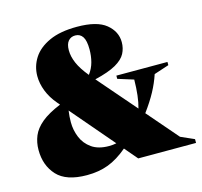

<svg xmlns="http://www.w3.org/2000/svg" viewBox="-107 -847 1030 980"><g transform="rotate(-15 408.0 -357.5)"><path d="M509.5 0 452 -67.5Q399.5 -23 349 -4Q298.5 15 236 15Q126.5 15 77.8 -38Q29 -91 29 -173Q29 -212.5 43.2 -247Q57.5 -281.5 93.5 -311.5Q129.5 -341.5 195 -368.5L183.5 -382Q151.5 -419.5 136 -459.8Q120.5 -500 120.5 -538.5Q120.5 -590 148.2 -633.5Q176 -677 233.8 -703.5Q291.5 -730 380.5 -730Q486 -730 534 -690.8Q582 -651.5 582 -595Q582 -563 567.8 -535.8Q553.5 -508.5 514.8 -486.2Q476 -464 402.5 -446.5L576.5 -245.5Q585 -275 589.2 -312.2Q593.5 -349.5 594 -394L511 -420V-437H781V-420L702 -394Q687.5 -350 664 -306.5Q640.5 -263 604 -213.5L744 -51.5L815 -20V0ZM310 -624.5Q310 -591.5 325.5 -555.8Q341 -520 376.5 -477Q397 -504.5 405.2 -535.8Q413.5 -567 413.5 -602Q413.5 -648.5 399.8 -669Q386 -689.5 361 -689.5Q337.5 -689.5 323.8 -673.2Q310 -657 310 -624.5ZM225 -267Q225 -225.5 240.8 -187Q256.5 -148.5 291.2 -124Q326 -99.5 382 -99.5Q404.5 -99.5 421.5 -103.5L229.5 -328Q227 -312.5 226 -296.8Q225 -281 225 -267Z"/></g></svg>

Font: Newsreader Display ExtraBold
Style: Regular
Weight: 800
Designer: Hugues Gentile
Foundry: Production Type
Version: Version 1.001